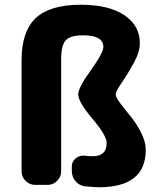

<svg xmlns="http://www.w3.org/2000/svg" viewBox="-20 -780 666 810"><path d="M128 0Q105 0 88 -17Q71 -34 71 -57V-526Q71 -647 130.5 -703.5Q190 -760 321 -760Q439 -760 504.5 -716Q570 -672 570 -598Q570 -561 544.5 -514.5Q519 -468 493.5 -431Q468 -394 468 -382Q468 -370 488 -343.5Q508 -317 531.5 -288.5Q555 -260 575 -221Q595 -182 595 -148Q595 10 397 10Q381 10 339 6Q314 3 298.5 -15.5Q283 -34 283 -59V-78Q283 -99 300 -112.5Q317 -126 339 -123Q351 -121 372 -121Q430 -121 430 -177Q430 -208 370 -279Q310 -350 310 -382Q310 -410 363 -483.5Q416 -557 416 -582Q416 -631 330 -631Q277 -631 257.5 -610Q238 -589 238 -530V-57Q238 -34 221 -17Q204 0 181 0Z"/></svg>

Font: Rounded Mplus 1c ExtraBold
Style: Regular
Weight: 800
Version: Version 1.059.20150529